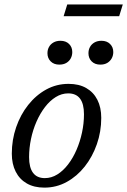

<svg xmlns="http://www.w3.org/2000/svg" viewBox="-20 -848 582 878"><path d="M293.5 -464.5Q341 -464.5 374.2 -445.5Q407.5 -426.5 425.2 -391.8Q443 -357 443 -309Q443 -246 423 -188.8Q403 -131.5 367.8 -86.8Q332.5 -42 285.2 -16Q238 10 183 10Q136 10 102.8 -9Q69.5 -28 51.8 -63Q34 -98 34 -145.5Q34 -208.5 53.8 -266Q73.5 -323.5 109 -368.2Q144.5 -413 191.5 -438.8Q238.5 -464.5 293.5 -464.5ZM185 -33.5Q215 -33.5 242 -50.2Q269 -67 291.2 -96Q313.5 -125 329.8 -162.5Q346 -200 355 -241.8Q364 -283.5 364 -325.5Q364 -373 346 -397Q328 -421 292 -421Q262 -421 235 -404.2Q208 -387.5 185.8 -358.5Q163.5 -329.5 147 -292Q130.5 -254.5 121.8 -212.8Q113 -171 113 -129.5Q113 -82 131 -57.8Q149 -33.5 185 -33.5ZM251 -552.5Q226.5 -552.5 211.8 -567.2Q197 -582 197 -604.5Q197 -620.5 204 -633.2Q211 -646 224.5 -653.8Q238 -661.5 256.5 -661.5Q281 -661.5 295.8 -647Q310.5 -632.5 310.5 -610Q310.5 -594 303.5 -581Q296.5 -568 283.2 -560.2Q270 -552.5 251 -552.5ZM438.5 -552.5Q414 -552.5 399.2 -567.2Q384.5 -582 384.5 -604.5Q384.5 -620.5 391.5 -633.2Q398.5 -646 412 -653.8Q425.5 -661.5 444 -661.5Q468.5 -661.5 483.2 -647Q498 -632.5 498 -610Q498 -594 490.8 -581Q483.5 -568 470.5 -560.2Q457.5 -552.5 438.5 -552.5ZM271 -774 287.5 -827.5H541.5L525 -774Z"/></svg>

Font: Newsreader
Style: Italic
Weight: 400
Italic angle: -17°
Designer: Hugues Gentile
Foundry: Production Type
Version: Version 1.003